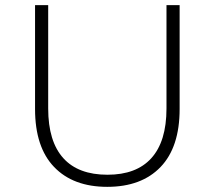

<svg xmlns="http://www.w3.org/2000/svg" viewBox="-20 -720 833 745"><path d="M396 5Q264 5 190 -72Q116 -149 116 -297V-700H167V-299Q167 -171 226 -106Q284 -42 397 -42Q509 -42 567 -106Q626 -171 626 -299V-700H677V-297Q677 -149 603 -72Q529 5 396 5Z"/></svg>

Font: Montserrat Light Alt1
Style: Light
Weight: 500
Designer: Differentunic
Foundry: Julieta Ulanovsky
Version: 0.1